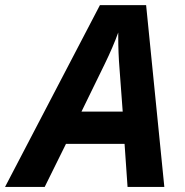

<svg xmlns="http://www.w3.org/2000/svg" viewBox="-80 -737 728 757"><path d="M180.2 -169.9 96.2 0H-60.1L314 -716.8H496.1L567.9 0H422.9L411.1 -169.9ZM386.2 -591.3V-608.9Q366.2 -553.2 333 -484.9L241.2 -296.9H403.8L391.1 -467.8Q386.2 -528.3 386.2 -591.3Z"/></svg>

Font: Open Sans Hebrew
Style: Bold Italic
Weight: 700
Italic angle: -12°
Foundry: Ascender Corporation, Yanek Iontef
Version: Version 2.001;PS 002.001;hotconv 1.0.70;makeotf.lib2.5.58329